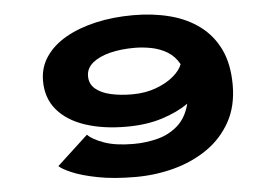

<svg xmlns="http://www.w3.org/2000/svg" viewBox="-51 -774 1202 853"><g transform="rotate(-5 550.0 -347.5)"><path d="M521 11Q424 11 353.2 -2.8Q282.5 -16.5 239.5 -34.8Q196.5 -53 182.5 -67L321 -195Q341.5 -173 393 -154.5Q444.5 -136 524.5 -136Q580 -136 632 -149.5Q684 -163 722.8 -197.5Q761.5 -232 777 -293.5Q729 -259.5 659 -237.2Q589 -215 500.5 -215Q394.5 -215 315 -241.8Q235.5 -268.5 191.5 -320.8Q147.5 -373 147.5 -450Q147.5 -510 179.8 -557.5Q212 -605 270 -638Q328 -671 405 -688.5Q482 -706 571.5 -706Q659.5 -706 734.8 -686.5Q810 -667 866.2 -625.2Q922.5 -583.5 954 -517.8Q985.5 -452 985.5 -359Q985.5 -264.5 947 -195Q908.5 -125.5 842.8 -79.8Q777 -34 693.8 -11.5Q610.5 11 521 11ZM348.5 -453.5Q348.5 -418.5 373.8 -397Q399 -375.5 441.8 -365.8Q484.5 -356 537 -356Q595.5 -356 643.2 -373.5Q691 -391 722.2 -417.5Q753.5 -444 763 -471Q743 -507 710.8 -526.5Q678.5 -546 640.2 -553.5Q602 -561 564.5 -561Q504.5 -561 455.5 -548.8Q406.5 -536.5 377.5 -512.5Q348.5 -488.5 348.5 -453.5Z"/></g></svg>

Font: Trispace Expanded ExtraBold
Style: Regular
Weight: 800
Width: 7
Designer: Tyler Finck
Foundry: Etcetera Type Company
Version: Version 1.210; ttfautohint (v1.8.3)